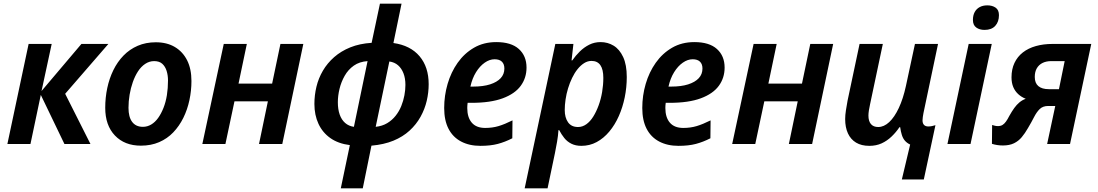

<svg xmlns="http://www.w3.org/2000/svg" viewBox="-20 -780 5946 1040"><path d="M20 0 135 -542H260L205 -287L421 -542H567L333 -272L470 0H329L201 -266L145 0Z M743 9Q655 9 602.5 -46Q550 -101 550 -196Q550 -251 561 -303Q572 -355 594 -400Q616 -445 649 -479Q682 -513 726 -532Q770 -551 824 -551Q884 -551 927 -525.5Q970 -500 993.5 -453.5Q1017 -407 1017 -341Q1017 -289 1006 -237.5Q995 -186 973 -141.5Q951 -97 918.5 -63Q886 -29 842 -10Q798 9 743 9ZM754 -93Q778 -93 799 -105.5Q820 -118 836.5 -141Q853 -164 865.5 -195.5Q878 -227 884 -264.5Q890 -302 890 -344Q890 -372 882.5 -396Q875 -420 859 -434.5Q843 -449 815 -449Q789 -449 766.5 -434Q744 -419 727.5 -393.5Q711 -368 699.5 -335.5Q688 -303 682 -267Q676 -231 676 -196Q676 -146 696 -119.5Q716 -93 754 -93Z M1076 0 1192 -542H1317L1272 -327H1454L1499 -542H1623L1509 0H1383L1431 -231H1250L1201 0Z M1875 6Q1812 -2 1769.5 -32Q1727 -62 1705 -109.5Q1683 -157 1683 -217Q1683 -264 1694 -310Q1705 -356 1729 -397Q1753 -438 1790 -470.5Q1827 -503 1877.5 -523.5Q1928 -544 1993 -548L2038 -760H2155L2111 -547Q2203 -534 2252.5 -475.5Q2302 -417 2302 -324Q2302 -279 2291.5 -234Q2281 -189 2258 -147.5Q2235 -106 2198.5 -72.5Q2162 -39 2111 -18Q2060 3 1992 9L1945 240H1826ZM1971 -449Q1927 -446 1896.5 -424.5Q1866 -403 1847 -369.5Q1828 -336 1819 -298.5Q1810 -261 1810 -226Q1810 -188 1820 -159.5Q1830 -131 1849.5 -114Q1869 -97 1897 -93ZM2015 -93Q2051 -97 2077.5 -113Q2104 -129 2123 -153Q2142 -177 2153.5 -205.5Q2165 -234 2170.5 -263.5Q2176 -293 2176 -320Q2176 -356 2165.5 -383Q2155 -410 2136 -426.5Q2117 -443 2089 -447Z M2582 10Q2522 10 2477.5 -13.5Q2433 -37 2409.5 -82.5Q2386 -128 2386 -195Q2386 -262 2404.5 -325.5Q2423 -389 2459 -440Q2495 -491 2547.5 -521.5Q2600 -552 2668 -552Q2749 -552 2790.5 -514.5Q2832 -477 2832 -414Q2832 -358 2800.5 -315Q2769 -272 2703 -247.5Q2637 -223 2534 -223H2513Q2512 -215 2511.5 -208.5Q2511 -202 2511 -195Q2511 -144 2535.5 -115.5Q2560 -87 2608 -87Q2647 -87 2680.5 -97Q2714 -107 2756 -128L2755 -31Q2716 -11 2676.5 -0.5Q2637 10 2582 10ZM2543 -311Q2597 -311 2634.5 -323Q2672 -335 2692 -356.5Q2712 -378 2712 -409Q2712 -433 2698.5 -446Q2685 -459 2659 -459Q2632 -459 2605.5 -440.5Q2579 -422 2558.5 -389Q2538 -356 2528 -311Z M2822 240 2988 -542H3086L3076 -453H3080Q3098 -479 3121 -501.5Q3144 -524 3172 -538Q3200 -552 3233 -552Q3272 -552 3304 -532.5Q3336 -513 3355.5 -471Q3375 -429 3375 -363Q3375 -307 3364 -253Q3353 -199 3332 -151.5Q3311 -104 3280.5 -67.5Q3250 -31 3212 -10.5Q3174 10 3129 10Q3098 10 3075 -1.5Q3052 -13 3036.5 -32.5Q3021 -52 3009 -75H3005Q3003 -44 2997.5 -12.5Q2992 19 2986 49L2946 240ZM3111 -92Q3135 -92 3156 -107Q3177 -122 3193.5 -148.5Q3210 -175 3222.5 -209Q3235 -243 3241.5 -281.5Q3248 -320 3248 -358Q3248 -404 3232 -427Q3216 -450 3184 -450Q3163 -450 3144 -438Q3125 -426 3108.5 -405.5Q3092 -385 3079 -358Q3066 -331 3057 -301.5Q3048 -272 3043.5 -241.5Q3039 -211 3039 -184Q3039 -143 3057 -117.5Q3075 -92 3111 -92Z M3655 10Q3595 10 3550.5 -13.5Q3506 -37 3482.5 -82.5Q3459 -128 3459 -195Q3459 -262 3477.5 -325.5Q3496 -389 3532 -440Q3568 -491 3620.5 -521.5Q3673 -552 3741 -552Q3822 -552 3863.5 -514.5Q3905 -477 3905 -414Q3905 -358 3873.5 -315Q3842 -272 3776 -247.5Q3710 -223 3607 -223H3586Q3585 -215 3584.5 -208.5Q3584 -202 3584 -195Q3584 -144 3608.5 -115.5Q3633 -87 3681 -87Q3720 -87 3753.5 -97Q3787 -107 3829 -128L3828 -31Q3789 -11 3749.5 -0.5Q3710 10 3655 10ZM3616 -311Q3670 -311 3707.5 -323Q3745 -335 3765 -356.5Q3785 -378 3785 -409Q3785 -433 3771.5 -446Q3758 -459 3732 -459Q3705 -459 3678.5 -440.5Q3652 -422 3631.5 -389Q3611 -356 3601 -311Z M3946 0 4062 -542H4187L4142 -327H4324L4369 -542H4493L4379 0H4253L4301 -231H4120L4071 0Z M4910 3Q4893 -5 4882 -17.5Q4871 -30 4865 -49Q4859 -68 4856 -91H4852Q4834 -64 4809.5 -40.5Q4785 -17 4755.5 -3.5Q4726 10 4689 10Q4646 10 4617 -7.5Q4588 -25 4573 -57.5Q4558 -90 4558 -135Q4558 -156 4562 -182Q4566 -208 4571 -235L4636 -542H4762L4693 -216Q4689 -198 4686.5 -182Q4684 -166 4684 -154Q4684 -124 4697.5 -108Q4711 -92 4737 -92Q4768 -92 4796.5 -118.5Q4825 -145 4848.5 -195Q4872 -245 4887 -314L4936 -542H5061L4982 -167Q4980 -155 4978.5 -146Q4977 -137 4977 -128Q4977 -112 4985 -103.5Q4993 -95 5008 -95Q5018 -95 5028 -97Q5038 -99 5047 -102L4984 192H4865Z M5112 0 5227 -542H5352L5237 0ZM5313 -618Q5286 -618 5268 -631Q5250 -644 5250 -672Q5250 -697 5259.5 -714.5Q5269 -732 5286.5 -741.5Q5304 -751 5328 -751Q5355 -751 5373 -738.5Q5391 -726 5391 -698Q5391 -662 5371 -640Q5351 -618 5313 -618Z M5412 8Q5396 8 5380.5 5.5Q5365 3 5353 -1L5354 -103Q5361 -101 5368.5 -99Q5376 -97 5385 -97Q5400 -97 5410 -103Q5420 -109 5429 -121.5Q5438 -134 5447 -152Q5461 -177 5474 -195Q5487 -213 5502 -225.5Q5517 -238 5536 -245Q5513 -254 5495.5 -270Q5478 -286 5468.5 -308.5Q5459 -331 5459 -361Q5459 -405 5475 -439Q5491 -473 5520.5 -496Q5550 -519 5591 -530.5Q5632 -542 5681 -542H5891L5776 0H5652L5696 -206H5658Q5629 -206 5612 -189.5Q5595 -173 5581 -145.5Q5567 -118 5548 -86Q5532 -58 5514.5 -37Q5497 -16 5472.5 -4Q5448 8 5412 8ZM5661 -297H5716L5747 -449H5675Q5647 -449 5627 -439Q5607 -429 5596 -410Q5585 -391 5585 -363Q5585 -330 5604.5 -313.5Q5624 -297 5661 -297Z"/></svg>

Font: Noto Sans Display SemiBold
Style: Italic
Weight: 600
Italic angle: -12°
Designer: Monotype Design Team
Foundry: Monotype Imaging Inc.
Version: Version 2.003